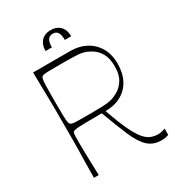

<svg xmlns="http://www.w3.org/2000/svg" viewBox="-205 -979 1005 1105"><g transform="rotate(-30 298.0 -426.5)"><path d="M95 0Q96 -72 97 -118Q98 -164 98.5 -194.5Q99 -225 99 -247.5Q99 -270 99 -293.5Q99 -317 99 -350Q99 -383 99 -406.5Q99 -430 99 -452.5Q99 -475 98.5 -505.5Q98 -536 97 -582Q96 -628 95 -700H343Q399 -700 444 -676.5Q489 -653 515.5 -608.5Q542 -564 542 -501Q542 -439 518 -393.5Q494 -348 449.5 -323.5Q405 -299 345 -299Q376 -211 401 -157.5Q426 -104 448.5 -77Q471 -50 494 -41Q517 -32 543 -32Q550 -32 558 -33.5Q566 -35 574 -37Q582 -39 589 -42V0Q581 3 570 5.5Q559 8 541 8Q487 8 452.5 -24Q418 -56 388.5 -124Q359 -192 320 -299Q244 -299 204.5 -298Q165 -297 149.5 -295Q134 -293 129 -289Q125 -285 123.5 -274Q122 -263 122 -228Q122 -207 122.5 -169Q123 -131 124.5 -86Q126 -41 127 0ZM249 -330Q315 -330 347.5 -331.5Q380 -333 401 -338Q424 -344 452 -360.5Q480 -377 500 -409.5Q520 -442 520 -496Q520 -550 501 -582.5Q482 -615 455 -631.5Q428 -648 405 -654Q391 -658 374.5 -659.5Q358 -661 329 -661.5Q300 -662 249 -662Q201 -662 177.5 -661.5Q154 -661 145.5 -659.5Q137 -658 132 -654Q128 -651 125 -640.5Q122 -630 121 -598Q120 -566 120 -496Q120 -427 121 -394.5Q122 -362 125 -352Q128 -342 132 -338Q137 -335 145.5 -333Q154 -331 177.5 -330.5Q201 -330 249 -330ZM219 -771Q219 -801 230 -821Q241 -841 260 -851Q279 -861 304 -861Q329 -861 348 -851Q367 -841 378 -821Q389 -801 389 -771H347Q347 -805 336.5 -821Q326 -837 304 -837Q282 -837 271.5 -821Q261 -805 261 -771Z"/></g></svg>

Font: Ojuju ExtraLight
Style: Regular
Weight: 200
Designer: Chisaokwu Joboson, Mirko Velimirovic
Foundry: Udi Foundry
Version: Version 1.000